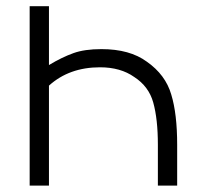

<svg xmlns="http://www.w3.org/2000/svg" viewBox="-20 -582 648 602"><path d="M535.5 -128V0H475V-128Q475 -208.5 460.5 -260.5Q446.5 -311 401 -340.5Q358 -371 293.5 -371Q197 -371 133.5 -313.5V0H73V-562.5H133.5V-378Q174 -402.5 210.5 -415.5Q245 -428 298 -428Q387 -428 440.5 -388.5Q499 -347.5 517 -285.5Q535.5 -225 535.5 -128Z"/></svg>

Font: Russisch Sans Light
Style: Regular
Weight: 300
Designer: Michael Sharanda (font) & Cristiano Sobral (main changes)
Foundry: Michael Sharanda
Version: Version 2.00;September 8, 2020;FontCreator 13.0.0.2681 64-bi